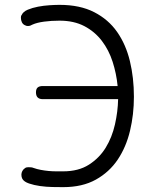

<svg xmlns="http://www.w3.org/2000/svg" viewBox="-20 -760 640 790"><path d="M531 -362Q531 -289 515 -222Q499 -155 464.5 -103.5Q430 -52 374.5 -21Q319 10 240 10Q222 10 196 9.5Q170 9 145 5.5Q120 2 99.5 -5Q79 -12 72 -24Q70 -28 69 -32Q68 -36 68 -41Q68 -49 72 -56.5Q76 -64 84 -69Q87 -71 91 -71.5Q95 -72 98 -72Q104 -72 108.5 -71.5Q113 -71 118 -69Q132 -64 148 -61Q164 -58 180 -56.5Q196 -55 212 -55H240Q303 -55 346 -82.5Q389 -110 415 -152.5Q441 -195 453 -248Q465 -301 466 -352H156Q142 -352 135 -359Q128 -366 128 -380Q128 -394 135 -400Q142 -406 156 -406H464Q459 -457 443.5 -505.5Q428 -554 399 -592Q370 -630 327 -652.5Q284 -675 225 -675Q191 -675 161.5 -671Q132 -667 114 -659Q109 -656 104.5 -654.5Q100 -653 95 -653Q92 -653 89.5 -653.5Q87 -654 83 -656Q74 -660 70 -668.5Q66 -677 66 -687Q66 -690 66.5 -693Q67 -696 69 -698Q75 -712 94 -720Q113 -728 136.5 -732.5Q160 -737 184 -738.5Q208 -740 225 -740Q309 -740 367.5 -710Q426 -680 462 -628.5Q498 -577 514.5 -508.5Q531 -440 531 -362Z"/></svg>

Font: Maple Mono ExtraLight
Style: Regular
Weight: 275
Monospace: yes
Designer: subframe7536
Version: Version 7.000